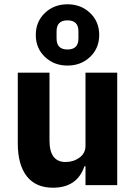

<svg xmlns="http://www.w3.org/2000/svg" viewBox="-20 -864 636 896"><path d="M400.5 -598.5Q358 -558 295 -558Q232 -558 189.5 -598.5Q147 -639 147 -701Q147 -763 189.5 -803.5Q232 -844 295 -844Q358 -844 400.5 -803.5Q443 -763 443 -701Q443 -639 400.5 -598.5ZM346 -684V-718Q346 -769 295 -769Q244 -769 244 -718V-684Q244 -633 295 -633Q346 -633 346 -684ZM379 0V-88H374Q340 12 227 12Q147 12 105 -41.5Q63 -95 63 -195V-525H211V-208Q211 -108 286 -108Q323 -108 351 -128.5Q379 -149 379 -184V-525H527V0Z"/></svg>

Font: Aneliza
Style: Bold
Weight: 700
Designer: Mike Abbink, Paul van der Laan, Pieter van Rosmalen
Foundry: Bold Monday
Version: Version 3.0